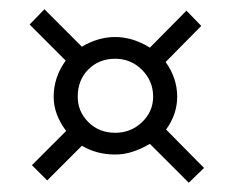

<svg xmlns="http://www.w3.org/2000/svg" viewBox="-20 -508 505 415"><path d="M82 -118 49 -151 123 -225Q110 -242 103 -260.5Q96 -279 96 -299Q96 -341 122 -377L44 -455L76 -488L157 -407Q192 -428 229 -428Q267 -428 304 -405L383 -485L415 -452L338 -374Q363 -339 363 -299Q363 -261 339 -228L421 -145L388 -113L304 -197Q285 -186 266.5 -180Q248 -174 229 -174Q189 -174 157 -193ZM229 -221Q263 -221 287 -244Q311 -267 311 -299Q311 -333 287 -357Q263 -381 229 -381Q194 -381 171 -358Q148 -335 148 -299Q148 -267 171 -244Q194 -221 229 -221Z"/></svg>

Font: Alumni Sans Thin
Style: Regular
Weight: 400
Version: Version 1.018